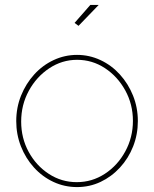

<svg xmlns="http://www.w3.org/2000/svg" viewBox="-20 -750 626 780"><path d="M293 10Q242 10 197 -11Q152 -32 118 -69.5Q84 -107 65 -155.5Q46 -204 46 -258Q46 -313 65.5 -361.5Q85 -410 119 -447.5Q153 -485 198 -506Q243 -527 293 -527Q343 -527 388 -506Q433 -485 467 -447.5Q501 -410 520.5 -361.5Q540 -313 540 -258Q540 -204 521 -155.5Q502 -107 467.5 -69.5Q433 -32 388.5 -11Q344 10 293 10ZM66 -256Q66 -189 96.5 -133Q127 -77 178.5 -43.5Q230 -10 292 -10Q354 -10 406 -44Q458 -78 489 -135Q520 -192 520 -259Q520 -326 489 -382.5Q458 -439 406.5 -473Q355 -507 293 -507Q232 -507 180 -472.5Q128 -438 97 -381Q66 -324 66 -256ZM299 -645 283 -657 347 -730H381Z"/></svg>

Font: Raleway Thin Thin
Style: Regular
Weight: 250
Version: Version 4.026